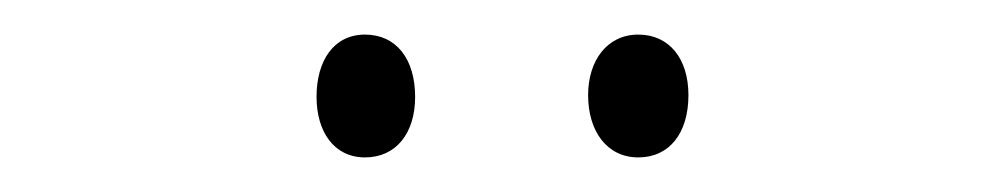

<svg xmlns="http://www.w3.org/2000/svg" viewBox="-20 -724 582 111"><path d="M163 -668C163 -648 173 -633 191 -633C209 -633 220 -647 220 -668C220 -690 209 -704 191 -704C173 -704 163 -689 163 -668ZM320 -669C320 -648 331 -633 349 -633C367 -633 378 -647 378 -669C378 -690 367 -704 349 -704C331 -704 320 -689 320 -669Z"/></svg>

Font: Noto Sans Thai Looped Condensed ExtraLight
Style: Regular
Weight: 200
Width: 3
Designer: Sasikarn Vongin, Ben Mitchell
Foundry: The Fontpad Ltd
Version: Version 1.001